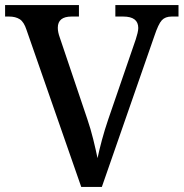

<svg xmlns="http://www.w3.org/2000/svg" viewBox="-20 -734 721 754"><path d="M84 -617Q74 -648 57.5 -658.5Q41 -669 16 -669H0V-714H290V-669H261Q207 -669 207 -625Q207 -616 209 -606.5Q211 -597 215 -586L323 -266Q336 -228 346 -187.5Q356 -147 363 -113Q370 -146 380.5 -185Q391 -224 405 -265L513 -579Q517 -591 520 -603.5Q523 -616 523 -624Q523 -669 464 -669H433V-714H681V-669H654Q629 -669 615.5 -654.5Q602 -640 586 -592L380 0H299Z"/></svg>

Font: Noto Serif Tamil Medium
Style: Regular
Weight: 500
Designer: Indian Type Foundry, Tom Grace, and the Monotype Design Team
Foundry: Monotype Imaging Inc.
Version: Version 2.004; ttfautohint (v1.8.4.7-5d5b)